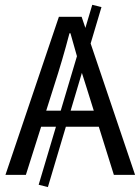

<svg xmlns="http://www.w3.org/2000/svg" viewBox="-20 -726 583 797"><path d="M178.8 50.6 140.5 40.9 363 -706.1 401.2 -696.5ZM2.6 0 224.5 -656.3H318.8L540.7 0H452.7L338 -366.6Q320.1 -421.7 304 -476.5Q288 -531.3 272.4 -588H268.4Q253.5 -530.7 237.4 -476.2Q221.4 -421.7 203.5 -366.6L87.4 0ZM119.4 -199.8V-266.5H421.6V-199.8Z"/></svg>

Font: Source Sans 3 VF
Style: Regular
Weight: 200
Designer: Paul D. Hunt
Foundry: Adobe
Version: Version 3.046;hotconv 1.0.118;makeotfexe 2.5.65603